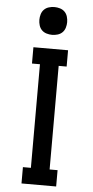

<svg xmlns="http://www.w3.org/2000/svg" viewBox="-63 -996 501 1032"><g transform="rotate(5 187.5 -480.0)"><path d="M94 0V-88H137V-647H94V-735H281V-647H238V-88H281V0ZM188 -810Q173 -810 158 -814.5Q143 -819 132.5 -829.5Q122 -840 117.5 -855Q113 -870 113 -885Q113 -900 117.5 -915Q122 -930 132.5 -940.5Q143 -951 158 -955.5Q173 -960 188 -960Q203 -960 218 -955.5Q233 -951 243.5 -940.5Q254 -930 258.5 -915Q263 -900 263 -885Q263 -870 258.5 -855Q254 -840 243.5 -829.5Q233 -819 218 -814.5Q203 -810 188 -810Z"/></g></svg>

Font: Zed Sans Semibold
Style: Regular
Weight: 600
Designer: Belleve Invis
Foundry: Belleve Invis
Version: Version 1.0.0; ttfautohint (v1.8.4)